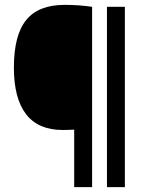

<svg xmlns="http://www.w3.org/2000/svg" viewBox="-20 -768 600 788"><path d="M284.5 -236Q258.5 -234.5 237.5 -234.5Q137 -234.5 87 -299.2Q37 -364 37 -490.5Q37 -623.5 87.5 -685.8Q138 -748 244.5 -748Q305 -748 358 -740V0H284.5ZM419 0V-740H492.5V0Z"/></svg>

Font: Encode Sans Condensed Medium
Style: Regular
Weight: 500
Width: 3
Designer: Multiple Designers
Foundry: Impallari Type
Version: Version 2.000